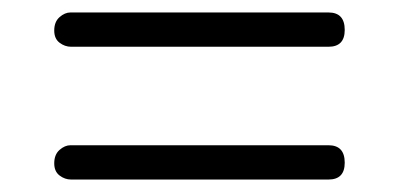

<svg xmlns="http://www.w3.org/2000/svg" viewBox="-20 -433 640 308"><path d="M533 -172Q533 -145 507 -145H94Q84 -145 75.5 -151.5Q67 -158 67 -171Q67 -185 75.5 -192.5Q84 -200 93 -200H507Q533 -200 533 -172ZM533 -385Q533 -358 507 -358H94Q84 -358 75.5 -364.5Q67 -371 67 -384Q67 -398 75.5 -405.5Q84 -413 93 -413H507Q533 -413 533 -385Z"/></svg>

Font: Agu Display Uzo
Style: Regular
Weight: 400
Version: Version 1.103